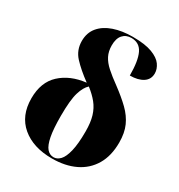

<svg xmlns="http://www.w3.org/2000/svg" viewBox="-182 -891 955 1024"><g transform="rotate(30 295.5 -379.0)"><path d="M288 10Q172 10 102.5 -48.5Q33 -107 33 -214Q33 -313 92 -367.5Q151 -422 247 -433Q187 -477 150 -517Q113 -557 113 -613Q113 -664 142 -698.5Q171 -733 222 -750.5Q273 -768 338 -768Q414 -768 457.5 -751.5Q501 -735 519 -709.5Q537 -684 537 -657Q537 -620 507 -600.5Q477 -581 427 -581Q427 -671 406 -715Q385 -759 335 -759Q302 -759 282.5 -737Q263 -715 263 -673Q263 -636 277 -608.5Q291 -581 319.5 -555.5Q348 -530 391 -499Q445 -459 482 -423Q519 -387 538 -344.5Q557 -302 557 -243Q557 -161 523.5 -104.5Q490 -48 429.5 -19Q369 10 288 10ZM292 0Q314 0 332 -19Q350 -38 361 -83Q372 -128 372 -205Q372 -260 360.5 -298Q349 -336 325.5 -365Q302 -394 267 -421Q244 -401 230 -355Q216 -309 216 -211Q216 -131 225 -85Q234 -39 251 -19.5Q268 0 292 0Z"/></g></svg>

Font: Noto Serif Display SemiCondensed Black
Style: Regular
Weight: 900
Width: 4
Designer: Monotype Design Team
Foundry: Monotype Imaging Inc.
Version: Version 2.009